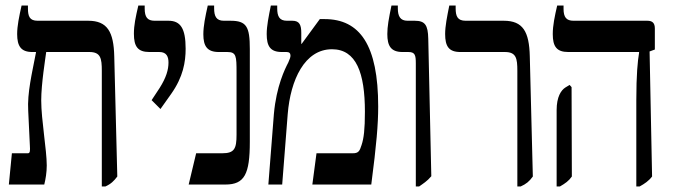

<svg xmlns="http://www.w3.org/2000/svg" viewBox="-20 -667 2433 694"><path d="M12 0H140C145 -20 149 -44 149 -69C149 -125 129 -234 129 -304C129 -364 144 -455 147 -479H303C344 -479 348 -456 348 -411V7H361C381 -2 392 -13 404 -29L393 -463C391 -552 368 -592 299 -592H116C87 -592 81 -608 81 -637V-647H58C49 -607 42 -573 42 -544C42 -500 56 -479 97 -479H110V-477C96 -403 78 -332 82 -266L88 -140C89 -123 89 -113 81 -113H23Z M560 -273 599 -328C642 -389 651 -443 651 -491C651 -565 632 -592 589 -592H539C513 -592 503 -605 503 -636V-647H480C470 -604 464 -576 464 -545C464 -499 478 -479 520 -479H556C583 -479 589 -461 589 -441C589 -415 581 -387 557 -349L528 -305Z M662 0H795C864 0 883 -38 883 -154V-490C883 -571 871 -592 813 -592H789C762 -592 754 -608 754 -637V-647H731C722 -607 715 -573 715 -543C715 -500 729 -479 771 -479H802C834 -479 835 -464 835 -406V-180C835 -129 827 -113 783 -113H689Z M950 0H1000L1020 -255C1030 -378 1081 -489 1180 -489C1268 -489 1299 -403 1299 -263C1299 -199 1295 -167 1287 -143C1280 -120 1275 -113 1255 -113H1124L1109 0H1322C1341 -146 1347 -217 1347 -282C1347 -504 1281 -598 1153 -598H1136L1070 -508L1069 -509V-548C1069 -576 1063 -592 1037 -592H1017C990 -592 982 -608 982 -637V-647H959C951 -607 944 -573 944 -544C944 -500 957 -479 999 -479H1016C1025 -479 1030 -475 1030 -466C1030 -461 1028 -454 1022 -441C1010 -418 979 -356 970 -255Z M1483 7H1495C1509 -3 1524 -12 1539 -30L1528 -527C1527 -577 1516 -592 1479 -592H1453C1427 -592 1418 -608 1418 -637V-647H1395C1385 -599 1380 -571 1380 -544C1380 -501 1393 -479 1435 -479H1456C1480 -479 1483 -468 1483 -438Z M1850 7H1862C1882 -2 1893 -11 1906 -29L1895 -463C1893 -553 1870 -592 1801 -592H1663C1634 -592 1627 -608 1627 -637V-647H1604C1596 -607 1589 -573 1589 -544C1589 -500 1602 -479 1644 -479H1805C1846 -479 1850 -456 1850 -411Z M2280 7H2292C2310 -3 2325 -13 2337 -29L2328 -481L2347 -488V-564C2347 -584 2338 -592 2320 -592H2053C2027 -592 2017 -605 2017 -635V-647H1994C1985 -608 1978 -575 1978 -544C1978 -499 1992 -479 2034 -479H2290V-476C2285 -447 2280 -398 2280 -304ZM1992 7H2004C2023 -4 2036 -13 2047 -29L2046 -352L2039 -360L2024 -351C2008 -341 1992 -317 1992 -269Z"/></svg>

Font: Noto Serif Hebrew ExtraCondensed SemiBold
Style: Regular
Weight: 600
Width: 2
Designer: Monotype Design Team
Foundry: Monotype Imaging Inc.
Version: Version 2.004